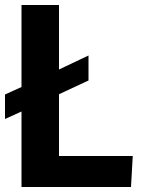

<svg xmlns="http://www.w3.org/2000/svg" viewBox="-21 -748 568 768"><path d="M-1 -272V-370L65 -400V-728H215V-470L333 -526V-426L215 -371V-124H510L503 0H65V-302Z"/></svg>

Font: Murecho SemiBold
Style: Regular
Weight: 600
Designer: Neil Summerour
Foundry: Positype
Version: Version 1.010; ttfautohint (v1.8.3)